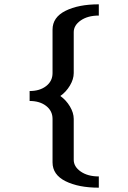

<svg xmlns="http://www.w3.org/2000/svg" viewBox="-20 -723 594 888"><path d="M437 145Q343 145 283 115Q223 85 223 28V-173Q223 -210 193.5 -233Q164 -256 117 -256V-302Q164 -302 193.5 -325Q223 -348 223 -385V-586Q223 -643 283 -673Q343 -703 437 -703V-651Q386 -651 353.5 -628.5Q321 -606 321 -574V-385Q321 -357 303.5 -327.5Q286 -298 259 -279Q286 -260 303.5 -230.5Q321 -201 321 -173V16Q321 48 353.5 70.5Q386 93 437 93Z"/></svg>

Font: Wittgenstein Semibold
Style: Regular
Weight: 600
Designer: Jörg Drees
Foundry: Jörg Drees
Version: Version 1.303; ttfautohint (v1.8.4.7-5d5b)